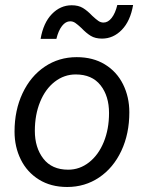

<svg xmlns="http://www.w3.org/2000/svg" viewBox="-20 -737 574 766"><path d="M511 -717Q500 -653 466 -618Q432 -583 387 -583Q360 -583 342 -594Q324 -605 305 -625Q290 -639 280.5 -645.5Q271 -652 260 -652Q242 -652 227.5 -633.5Q213 -615 205 -582H142Q153 -646 187 -681Q221 -716 266 -716Q293 -716 311 -705Q329 -694 348 -674Q363 -660 372.5 -653.5Q382 -647 393 -647Q411 -647 425.5 -665.5Q440 -684 448 -717ZM38 -212Q38 -297 70 -365Q102 -433 158.5 -471Q215 -509 286 -509Q351 -509 398.5 -480Q446 -451 471 -400.5Q496 -350 496 -289Q496 -203 464 -135Q432 -67 375.5 -29Q319 9 248 9Q183 9 135.5 -20.5Q88 -50 63 -100.5Q38 -151 38 -212ZM415 -286Q415 -354 381 -397Q347 -440 282 -440Q236 -440 198.5 -411Q161 -382 140 -330.5Q119 -279 119 -215Q119 -148 153 -104Q187 -60 252 -60Q298 -60 335.5 -89.5Q373 -119 394 -170.5Q415 -222 415 -286Z"/></svg>

Font: CBA Beacon Sans
Style: Italic
Weight: 400
Italic angle: -13°
Designer: Wei Huang
Foundry: Wei Huang
Version: Version 1.002